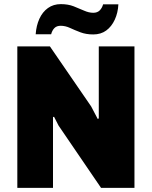

<svg xmlns="http://www.w3.org/2000/svg" viewBox="-20 -911 736 931"><path d="M64 0V-686H222L422 -395L454 -334L459 -337V-686H632V0H470L264 -302L242 -345L237 -343V0ZM153 -745Q156 -787 171 -820Q186 -853 212.5 -872Q239 -891 275 -891Q310 -891 337 -880.5Q364 -870 387.5 -859.5Q411 -849 432 -849Q452 -849 463.5 -860.5Q475 -872 480 -890H554Q552 -849 536.5 -815.5Q521 -782 495 -763Q469 -744 432 -744Q397 -744 369.5 -754.5Q342 -765 319.5 -775.5Q297 -786 274 -786Q255 -786 244 -775Q233 -764 228 -745Z"/></svg>

Font: Chivo Medium ExtraBold
Style: Regular
Weight: 800
Version: Version 2.002